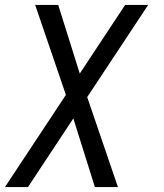

<svg xmlns="http://www.w3.org/2000/svg" viewBox="-40 -540 660 775"><path d="M-20 215 226 -157 102 -520H195L282 -243L465 -520H558L312 -148L436 215H343L256 -62L73 215Z"/></svg>

Font: Iosevka Extended Oblique
Style: Regular
Weight: 400
Width: 7
Italic angle: -9°
Monospace: yes
Designer: Belleve Invis
Foundry: Belleve Invis
Version: Version 32.0.1; ttfautohint (v1.8.4)